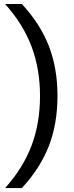

<svg xmlns="http://www.w3.org/2000/svg" viewBox="-20 -745 373 972"><path d="M5.9 207Q97.7 104.5 140.1 -9Q182.6 -122.6 182.6 -258.8Q182.6 -395 139.9 -508.8Q97.2 -622.6 5.9 -724.6H90.8Q183.1 -625 227.1 -512.5Q271 -399.9 271 -259.8Q271 -117.2 226.8 -4.6Q182.6 107.9 90.8 207Z"/></svg>

Font: Arimo
Style: Regular
Weight: 400
Designer: Steve Matteson
Foundry: Monotype Imaging Inc.
Version: Version 1.33